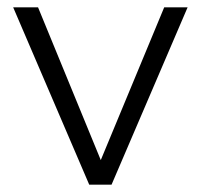

<svg xmlns="http://www.w3.org/2000/svg" viewBox="-20 -505 549 525"><path d="M224 0 16 -485H84L268 -37H243L429 -485H493L285 0Z"/></svg>

Font: Nunito Sans 12pt Light
Style: Regular
Weight: 300
Designer: Vernon Adams
Foundry: Vernon Adams
Version: Version 3.101;gftools[0.9.27]